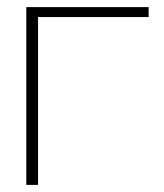

<svg xmlns="http://www.w3.org/2000/svg" viewBox="-20 -520 461 540"><path d="M54 0H87V-472H398V-500H54Z"/></svg>

Font: LT Wave Text Thin
Style: Regular
Weight: 100
Designer: Daniel Lyons
Version: Version 2.5 (Glyphs App)